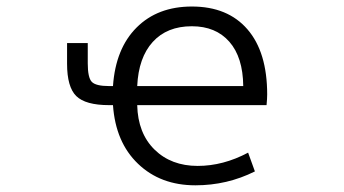

<svg xmlns="http://www.w3.org/2000/svg" viewBox="-20 -550 1040 580"><path d="M714.8 -290Q713.9 -377 672.9 -423.8Q631.8 -470.7 559.6 -470.7Q484.4 -470.7 441.4 -423.3Q398.4 -376 394.5 -290ZM321.3 -290Q329.1 -403.3 392.6 -466.8Q456.1 -530.3 559.6 -530.3Q668 -530.3 727.5 -461.4Q787.1 -392.6 787.1 -264.6Q787.1 -252 785.2 -232.4H394.5Q396.5 -147.5 446.8 -98.1Q497.1 -48.8 577.1 -48.8Q654.3 -48.8 729.5 -88.9L750 -32.2Q666 9.8 570.3 9.8Q464.8 9.8 397 -55.2Q329.1 -120.1 321.3 -232.4H309.6Q238.3 -232.4 210.4 -259.8Q182.6 -287.1 182.6 -357.4V-419.9H245.1V-358.4Q245.1 -315.4 257.3 -302.7Q269.5 -290 309.6 -290Z"/></svg>

Font: Gen Shin Gothic Monospace Normal
Style: Regular
Weight: 350
Designer: [Source Han Sans]
Ryoko NISHIZUKA  (kana & ideographs); Paul D. Hunt (Latin, Greek & Cyrillic); Wenlong ZHANG  (bopomofo
Version: Version 1.002.20150607